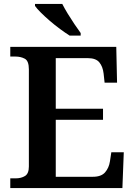

<svg xmlns="http://www.w3.org/2000/svg" viewBox="-20 -951 682 971"><path d="M32 0V-49H59Q87 -49 106.5 -61Q126 -73 126 -109V-600Q126 -643 105.5 -654Q85 -665 58 -665H32V-714H568L572 -533H509L504 -579Q500 -614 482.5 -635.5Q465 -657 424 -657H262V-401H501V-345H262V-57H450Q492 -57 511.5 -79.5Q531 -102 536 -135L543 -181H606L599 0ZM332 -771Q310 -785 283.5 -804.5Q257 -824 231.5 -846Q206 -868 186 -888Q166 -908 157 -921V-931H295Q306 -909 322.5 -882Q339 -855 356.5 -829Q374 -803 388 -784V-771Z"/></svg>

Font: Noto Serif Telugu SemiBold
Style: Regular
Weight: 600
Designer: Jelle Bosma - Monotype Design Team
Foundry: Monotype Imaging Inc.
Version: Version 2.005; ttfautohint (v1.8.4.7-5d5b)